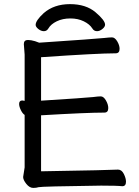

<svg xmlns="http://www.w3.org/2000/svg" viewBox="-20 -900 678 936"><path d="M142.1 16.1Q124 16.1 108.4 -3.4Q92.8 -22.9 92.8 -37.1L100.1 -84V-339.8Q89.8 -346.2 81.5 -363.5Q73.2 -380.9 73.2 -393.1Q73.2 -410.2 88.9 -410.2L100.1 -408.2V-633.8L96.2 -685.1Q96.2 -705.1 116.2 -705.1Q130.9 -705.1 150.9 -699.2L170.9 -691.9Q453.1 -710.9 487.8 -714.8Q514.2 -717.8 525.9 -717.8Q540 -717.8 551.5 -698.5Q563 -679.2 563 -662.1Q563 -640.1 543.9 -640.1Q456.1 -640.1 180.2 -621.1V-409.2Q397 -422.9 433.1 -426.8Q459 -430.2 471.2 -430.2Q484.9 -430.2 496.3 -410.6Q507.8 -391.1 507.8 -373Q507.8 -351.1 488.8 -351.1Q403.8 -351.1 180.2 -337.9V-64.9Q522.9 -70.8 555.2 -73.2Q573.2 -73.2 583.7 -52Q594.2 -30.8 594.2 -14.2Q594.2 7.8 576.2 7.8Q551.8 4.9 473.1 4.9Q179.2 8.8 168.2 12.5Q157.2 16.1 142.1 16.1ZM453.1 -748Q438 -748 430.2 -761.2Q417 -782.2 388.4 -796.1Q359.9 -810.1 323.2 -810.1Q285.2 -810.1 256.6 -796.1Q228 -782.2 215.8 -761.2Q208 -748 194.1 -748Q180.2 -748 167 -758.5Q153.8 -769 153.8 -778.8Q153.8 -799.8 192.9 -835.9Q243.2 -879.9 321 -879.9Q398.9 -879.9 445.6 -840.3Q492.2 -800.8 492.2 -779.8Q492.2 -769 479 -758.5Q465.8 -748 453.1 -748Z"/></svg>

Font: LXGW WenKai Screen
Style: Regular
Weight: 400
Designer: LXGW / Fontworks Inc.
Foundry: LXGW / Fontworks Inc.
Version: Version 1.510;January 18,2025